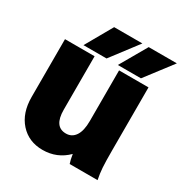

<svg xmlns="http://www.w3.org/2000/svg" viewBox="-165 -819 902 949"><g transform="rotate(30 286.0 -344.5)"><path d="M521 0H361.8Q355 -19 350.1 -50.8Q292.5 6.8 210 6.8Q130.9 6.8 82 -47.6Q33.2 -102.1 33.2 -192.9V-522.9H202.1V-217.8Q202.1 -121.1 270 -121.1Q303.7 -121.1 322.8 -149.7Q341.8 -178.2 341.8 -233.9V-522.9H509.8V-163.1Q509.8 -98.6 512 -65.9Q514.2 -33.2 521 0ZM213.9 -695.8H375L258.8 -543H127ZM411.1 -695.8H571.8L455.1 -543H323.2Z"/></g></svg>

Font: LT Superior Black
Style: Regular
Weight: 900
Designer: Daniel Lyons
Foundry: LyonsType
Version: Version 2.005